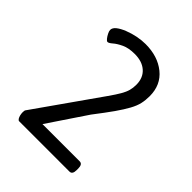

<svg xmlns="http://www.w3.org/2000/svg" viewBox="-131 -773 542 542"><g transform="rotate(45 140.0 -501.5)"><path d="M37.1 -298Q33.6 -298 31 -302Q28.4 -306.1 27 -311.8Q25.6 -317.6 25.6 -323.3Q25.6 -330.8 27.9 -333.1L163.2 -525.5Q177 -545.1 184.5 -558.1Q192 -571 194.9 -581.7Q197.8 -592.3 197.8 -604.4Q197.8 -632.1 180.5 -647.6Q163.2 -663.2 133.3 -663.2Q109.1 -663.2 93.2 -655.7Q77.4 -648.2 68.5 -640.4Q59.5 -632.6 54.9 -632.6Q51.5 -632.6 47.2 -638.1Q42.8 -643.6 39.4 -650.5Q35.9 -657.4 35.9 -662Q35.9 -670.7 45.4 -678.2Q54.9 -685.6 70.2 -691.7Q85.5 -697.7 102.4 -701.2Q119.4 -704.6 135 -704.6Q183.9 -704.6 215.6 -679Q247.3 -653.4 247.3 -608.5Q247.3 -592.3 244.1 -578.5Q241 -564.7 232 -548.3Q223.1 -531.9 207.6 -509.7Q192 -487.5 166.7 -454.7L88.9 -338.9H237.5Q249 -338.9 249 -321.6V-315.3Q249 -298 237.5 -298Z"/></g></svg>

Font: Asap Condensed VF Beta
Style: Regular
Weight: 400
Designer: Pablo Cosgaya
Foundry: Omnibus-Type
Version: Version 1.008